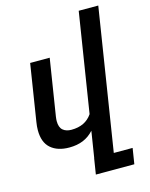

<svg xmlns="http://www.w3.org/2000/svg" viewBox="-138 -836 876 1125"><g transform="rotate(-15 300.5 -273.5)"><path d="M434.6 107.9H548.8L533.7 203.1H300.3L315.4 107.9H315.9L341.3 -51.8Q313 -20.5 276.4 -5.4Q239.7 9.8 191.9 9.8Q121.1 9.8 80.1 -25.9Q39.1 -61.5 39.1 -135.7Q39.1 -158.7 43.5 -185.1L97.7 -528.3H216.3L162.1 -186Q159.7 -168.9 159.7 -158.7Q159.7 -120.6 179 -104Q198.2 -87.4 230.5 -87.4Q315.4 -87.4 356.4 -148.4L451.7 -750H570.3Z"/></g></svg>

Font: Mardoto Medium
Style: Italic
Weight: 500
Italic angle: -12°
Designer: Christian Robertson, Vahan Hovhannisyan
Foundry: Google
Version: Version 1.000